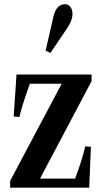

<svg xmlns="http://www.w3.org/2000/svg" viewBox="-20 -870 479 890"><path d="M213.5 -624.5 290.5 -738C308.5 -764 316 -787 316 -806C316 -832 301.5 -850.5 282 -850.5C253 -850.5 235.5 -829 227 -790L191.5 -635.5ZM27 0H393.5L401.5 -189.5L375 -191.5C367.5 -155 349 -97 328 -42H165.5L404.5 -494V-524.5H56.5L43.5 -330L70 -327.5C76 -357 88.5 -398 118.5 -482H266L27 -31.5Z"/></svg>

Font: Libre Caslon Condensed SemiBold
Style: Regular
Weight: 600
Designer: Pablo Impallari, Rodrigo Fuenzalida, Katja Schimmel, Ertekin Erdin
Foundry: Pablo Impallari, Rodrigo Fuenzalida
Version: Version 2.000;gftools[0.9.33]